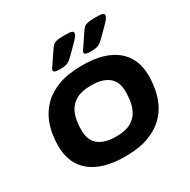

<svg xmlns="http://www.w3.org/2000/svg" viewBox="-163 -869 1016 1029"><g transform="rotate(-30 345.5 -355.0)"><path d="M324 8Q188 8 114.5 -51Q41 -110 41 -222Q41 -253 47 -293Q53 -333 71.5 -374.5Q90 -416 126 -451.5Q162 -487 221 -509Q280 -531 368 -531Q504 -531 577 -472.5Q650 -414 650 -302Q650 -272 644 -232Q638 -192 620 -150Q602 -108 566.5 -72.5Q531 -37 472 -14.5Q413 8 324 8ZM336 -109Q394 -109 427 -127.5Q460 -146 475.5 -175Q491 -204 495.5 -235.5Q500 -267 500 -292Q500 -354 463 -384Q426 -414 356 -414Q298 -414 264.5 -395.5Q231 -377 215.5 -348.5Q200 -320 195.5 -289Q191 -258 191 -232Q191 -169 228.5 -139Q266 -109 336 -109ZM257 -572Q234 -572 225.5 -575.5Q217 -579 217 -585Q217 -592 221.5 -598.5Q226 -605 233 -615L278 -682Q287 -695 294 -702.5Q301 -710 317.5 -714Q334 -718 369 -718Q398 -718 409 -714.5Q420 -711 420 -703Q420 -693 410.5 -681Q401 -669 387 -655L334 -602Q318 -586 303 -579Q288 -572 257 -572ZM448 -572Q425 -572 416.5 -575.5Q408 -579 408 -585Q408 -592 412.5 -598.5Q417 -605 424 -615L469 -682Q478 -695 485 -702.5Q492 -710 508.5 -714Q525 -718 560 -718Q589 -718 600 -714.5Q611 -711 611 -703Q611 -693 601.5 -681Q592 -669 578 -655L525 -602Q509 -586 494 -579Q479 -572 448 -572Z"/></g></svg>

Font: Asap Expanded Expanded Regular
Style: Bold Italic
Weight: 700
Width: 7
Italic angle: -6°
Designer: Pablo Cosgaya
Foundry: Omnibus-Type
Version: Version 3.001; ttfautohint (v1.8.4.7-5d5b)